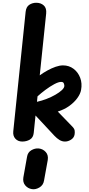

<svg xmlns="http://www.w3.org/2000/svg" viewBox="-20 -1024 642 1389"><path d="M141 0Q110 0 91.2 -20.5Q72.5 -41 76 -74L165.5 -939Q169.5 -974.5 191.8 -989.2Q214 -1004 242.5 -1004Q275.5 -1004 296.8 -984.5Q318 -965 314 -926L267.5 -479Q294.5 -498.5 324.2 -514.8Q354 -531 382.8 -541Q411.5 -551 436 -551Q479 -551 511.8 -526.5Q544.5 -502 560 -461.5Q575.5 -421 566.5 -373Q561.5 -345 539.5 -314.5Q517.5 -284 481.8 -258Q446 -232 398 -217L502.5 -109Q518.5 -93 520.2 -78.8Q522 -64.5 519.5 -50.5Q515.5 -27.5 494.2 -13.8Q473 0 450.5 0Q429 0 410.2 -11.5Q391.5 -23 374 -41.5L237 -188.5L224 -62.5Q220.5 -28.5 196.2 -14.2Q172 0 141 0ZM247.5 -287.5Q282 -295 317 -308.5Q352 -322 381 -338.8Q410 -355.5 427.8 -372.2Q445.5 -389 445.5 -403Q445.5 -411 441.5 -421.2Q437.5 -431.5 422 -431.5Q403 -431.5 372 -414.8Q341 -398 308.5 -373.8Q276 -349.5 251.5 -327ZM210 344Q181.5 339.5 162.5 317Q143.5 294.5 149 259.5L175.5 111Q180.5 78 206.8 62.8Q233 47.5 260.5 50Q291 53.5 311 75.8Q331 98 325.5 133.5L298.5 282.5Q293 316 264.8 332.5Q236.5 349 210 344Z"/></svg>

Font: Edu NSW ACT Hand Pre
Style: Regular
Weight: 400
Designer: Tina and Corey Anderson, Eben Sorkin, Mirko Velimirovic
Foundry: Sorkin Type Co.
Version: Version 2.000